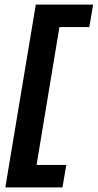

<svg xmlns="http://www.w3.org/2000/svg" viewBox="-20 -670 428 840"><path d="M3.3 150 136.7 -650H387.5L370.8 -551.7H240L140 51.7H270L253.3 150Z"/></svg>

Font: Familjen Grotesk GF
Style: Bold Italic
Weight: 700
Designer: Anders Wikstroem, Jonas Baeckman, Matilda Gysing, Kristian Moeller
Foundry: Familjen STHML AB
Version: Version 2.000; Beta; Release 4; Build 6